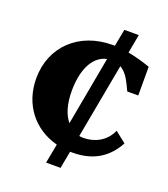

<svg xmlns="http://www.w3.org/2000/svg" viewBox="-130 -786 778 887"><g transform="rotate(20 259.5 -343.0)"><path d="M439 -430H493V-571C457 -584 420 -594 383 -601L400 -693H329L313 -609H302C138 -609 23 -500 23 -344C23 -216 99 -119 217 -88L199 7H270L286 -78H298C404 -78 469 -126 509 -200L455 -243C430 -184 374 -159 321 -159C314 -159 308 -160 301 -161L369 -529C387 -518 402 -502 414 -480C421 -467 428 -454 439 -430ZM197 -344C197 -467 244 -528 300 -539L238 -201C213 -231 197 -279 197 -344Z"/></g></svg>

Font: LT Superior Serif ExtraBold
Style: Regular
Weight: 800
Designer: Daniel Lyons
Foundry: LyonsType
Version: Version 2.120;FEAKit 1.0